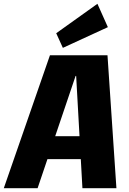

<svg xmlns="http://www.w3.org/2000/svg" viewBox="-52 -991 677 1011"><path d="M211 -700H514L561 0H382L349 -591H346L146 0H-32ZM178 -274H427L409 -153H161ZM516 -848 279 -739 244 -816 461 -971Z"/></svg>

Font: Pathway Extreme Condensed ExtraBold
Style: Italic
Weight: 800
Width: 3
Italic angle: -8°
Version: Version 1.001;gftools[0.9.26]